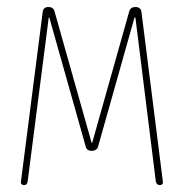

<svg xmlns="http://www.w3.org/2000/svg" viewBox="-20 -540 540 560"><path d="M49.8 0Q45.9 0 43 -2.9Q40 -5.9 41 -9.8L104.5 -504.9Q106.4 -519.5 121.1 -519.5Q136.7 -519.5 139.6 -504.9L247.1 -124Q247.1 -123 248 -123Q249 -123 249 -124L356.4 -504.9Q359.4 -519.5 375 -519.5Q390.6 -519.5 392.6 -504.9L455.1 -9.8Q456.1 -5.9 453.1 -2.9Q450.2 0 446.3 0Q437.5 0 434.6 -9.8L375 -488.3Q375 -489.3 373 -489.3Q372.1 -489.3 372.1 -488.3L266.6 -114.3Q263.7 -100.6 248 -100.1Q232.4 -99.6 229.5 -114.3L124 -488.3Q124 -489.3 123 -489.3Q122.1 -489.3 122.1 -488.3L60.5 -9.8Q58.6 0 49.8 0Z"/></svg>

Font: Rounded-X Mgen+ 2m thin
Style: Regular
Weight: 100
Designer: [Source Han Sans]
Ryoko NISHIZUKA  (kana & ideographs); Paul D. Hunt (Latin, Greek & Cyrillic); Wenlong ZHANG  (bopomofo
Version: Version 1.059.20150602